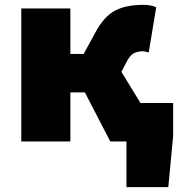

<svg xmlns="http://www.w3.org/2000/svg" viewBox="-20 -585 736 794"><path d="M503 0H436L331 -203H271V0H68V-550H271V-362H326L374 -450Q410 -517 455.5 -541Q501 -565 573 -565Q604 -565 626 -555L595 -368Q578 -373 571 -373Q549 -373 533 -364.5Q517 -356 503 -328L482 -288L561 -159H696V-22L676 189H503Z"/></svg>

Font: Nebula Sans Black
Style: Regular
Weight: 900
Designer: Paul D. Hunt for Adobe (as Source Sans)
Foundry: Nebula Entertainment & Broadcasting LLC
Version: Version 1.010